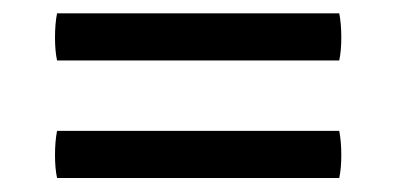

<svg xmlns="http://www.w3.org/2000/svg" viewBox="-20 -452 580 281"><path d="M63.5 -363.5Q60.5 -377.5 60.5 -397Q60.5 -417.5 63.5 -432.5H476.5Q479.5 -417.5 479.5 -397Q479.5 -377.5 476.5 -363.5ZM63.5 -191.5Q60.5 -205.5 60.5 -225Q60.5 -245 63.5 -260.5H476.5Q479.5 -245 479.5 -225Q479.5 -205.5 476.5 -191.5Z"/></svg>

Font: Signika SC Light
Style: Regular
Weight: 300
Designer: Anna Giedryś
Foundry: Anna Giedryś
Version: Version 2.000; ttfautohint (v1.8.3) -l 8 -r 50 -G 200 -x 9 -